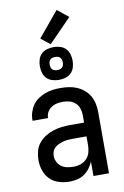

<svg xmlns="http://www.w3.org/2000/svg" viewBox="-104 -1030 709 1097"><g transform="rotate(-10 250.0 -481.5)"><path d="M208 8Q178 8 148 -1Q118 -10 96 -31.5Q74 -53 64 -83Q54 -113 54 -143Q54 -169 60.5 -194.5Q67 -220 83 -240Q99 -260 121 -274Q143 -288 167.5 -296Q192 -304 217.5 -307Q243 -310 269 -310H348V-355Q348 -375 341.5 -393.5Q335 -412 320.5 -425Q306 -438 287 -443Q268 -448 249 -448Q231 -448 214 -444.5Q197 -441 182.5 -431.5Q168 -422 159 -406.5Q150 -391 150 -374V-371H60V-376Q60 -399 67 -421Q74 -443 87 -461.5Q100 -480 119 -493Q138 -506 159.5 -514Q181 -522 203.5 -525Q226 -528 249 -528Q273 -528 297.5 -524.5Q322 -521 344 -511.5Q366 -502 385 -486Q404 -470 416 -449Q428 -428 433 -404Q438 -380 438 -355V0H348V-84Q340 -64 326 -45.5Q312 -27 293.5 -14.5Q275 -2 253 3Q231 8 208 8ZM246 -72Q267 -72 287.5 -79Q308 -86 322.5 -101.5Q337 -117 342.5 -138Q348 -159 348 -180V-230H269Q255 -230 241 -229Q227 -228 214 -224.5Q201 -221 188 -215.5Q175 -210 164.5 -201Q154 -192 149 -179Q144 -166 144 -152Q144 -134 152.5 -117Q161 -100 176 -89.5Q191 -79 209 -75.5Q227 -72 246 -72ZM250 -575Q231 -575 212 -580.5Q193 -586 179.5 -599.5Q166 -613 160.5 -632Q155 -651 155 -670Q155 -689 160.5 -708Q166 -727 179.5 -740.5Q193 -754 212 -759.5Q231 -765 250 -765Q269 -765 288 -759.5Q307 -754 320.5 -740.5Q334 -727 339.5 -708Q345 -689 345 -670Q345 -651 339.5 -632Q334 -613 320.5 -599.5Q307 -586 288 -580.5Q269 -575 250 -575ZM250 -632Q258 -632 265.5 -634Q273 -636 278.5 -641.5Q284 -647 286 -654.5Q288 -662 288 -670Q288 -678 286 -685.5Q284 -693 278.5 -698.5Q273 -704 265.5 -706Q258 -708 250 -708Q242 -708 234.5 -706Q227 -704 221.5 -698.5Q216 -693 214 -685.5Q212 -678 212 -670Q212 -662 214 -654.5Q216 -647 221.5 -641.5Q227 -636 234.5 -634Q242 -632 250 -632ZM238 -784 185 -826 305 -971 370 -919Z"/></g></svg>

Font: Iosevka Custom Medium
Style: Regular
Weight: 500
Monospace: yes
Designer: Belleve Invis
Foundry: Belleve Invis
Version: Version 32.5.0; ttfautohint (v1.8.4)